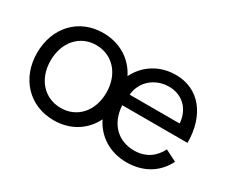

<svg xmlns="http://www.w3.org/2000/svg" viewBox="-92 -751 1171 1001"><g transform="rotate(30 493.0 -250.0)"><path d="M291 12C390 12 470 -38 510 -120C550 -38 630 12 729 12C834 12 909 -39 948 -117L879 -152C852 -98 804 -61 733 -61C637 -61 569 -125 562 -235H955C955 -401 866 -512 727 -512C629 -512 550 -461 510 -380C469 -462 389 -512 289 -512C144 -512 41 -404 41 -250C41 -96 145 12 291 12ZM291 -62C192 -62 122 -139 122 -250C122 -361 191 -439 289 -439C388 -439 458 -361 458 -250C458 -139 389 -62 291 -62ZM568 -302C576 -389 648 -441 726 -441C804 -441 863 -388 869 -302Z"/></g></svg>

Font: HB Figtree Prototype
Style: Regular
Weight: 400
Designer: Alfredo Marco Pradil
Foundry: Hanken Design Co.®
Version: Version 1.002;Glyphs 3.2 (3228)